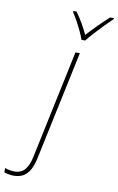

<svg xmlns="http://www.w3.org/2000/svg" viewBox="-249 -820 685 1116"><g transform="rotate(10 94.0 -261.5)"><path d="M-86 240Q-99 240 -115.5 237Q-132 234 -142 230V204Q-130 210 -114 212.5Q-98 215 -86 215Q-45 215 -23.5 188.5Q-2 162 8 115L144 -528H170L33 119Q20 180 -8.5 210Q-37 240 -86 240ZM166 -606Q159 -627 146 -654.5Q133 -682 118 -709.5Q103 -737 89 -757L91 -763H109Q130 -735 149.5 -701Q169 -667 182 -638Q208 -667 242 -701Q276 -735 307 -763H330L329 -757Q308 -737 281 -709.5Q254 -682 229 -654.5Q204 -627 188 -606Z"/></g></svg>

Font: Noto Sans Thin
Style: Italic
Weight: 100
Italic angle: -12°
Designer: Monotype Design Team
Foundry: Monotype Imaging Inc.
Version: Version 2.013; ttfautohint (v1.8.4.7-5d5b)